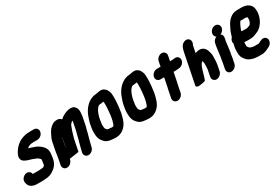

<svg xmlns="http://www.w3.org/2000/svg" viewBox="103 -2239 5690 3920"><g transform="rotate(-30 2947.5 -279.0)"><path d="M612.6 -544H696.6C757.4 -544 818.6 -594.2 830.8 -655C842.9 -715.8 801.9 -767 741.1 -767H657.1C645 -767 625 -764 611.5 -764C569.5 -766.4 524.9 -755 489.5 -744C458 -735 435 -723.1 407.7 -710C354.3 -680 303.8 -637.9 266.4 -588L252.4 -568C244.3 -557.3 237.2 -547 231.2 -537L222.4 -523C213.6 -509 206.8 -494.7 201.8 -480C200.1 -474.7 198.2 -470 196 -466C187 -440.7 184.9 -415.3 189.9 -390C202.7 -323.1 270.5 -298.2 339.1 -276C361 -268.9 384.2 -264.9 404.3 -257C432.5 -245.1 460 -235 487.9 -225C503 -219.6 512.3 -212.3 523.9 -205C535.3 -198.7 543.4 -187.2 553.9 -180C557.8 -175.2 572.2 -166.2 570.3 -157C570.3 -153.7 570.5 -149.3 570.7 -144L569.6 -128C567.2 -110.5 564.5 -87.9 561 -70C560 -62 558.8 -54.3 557.4 -47C556 -39.9 552 -30 550.8 -24C549.9 -22.7 543.3 -16.5 543 -15C536.4 -11.1 520.9 -0.3 516.6 2C506.7 4.7 493.7 7 482.6 7C470 8.2 449.1 11 432.8 11C423.3 11.7 414.3 12 405.6 12H285.6C279 12 271.6 10.1 267.2 9H266.2L265 5C260.7 -23.7 245.8 -44.7 220.1 -58C194.4 -71.3 166.2 -72.7 135.4 -62C85.8 -44.8 29.1 13.1 40.8 81C48.1 135 70.9 178.3 113.7 202C145.5 221.2 187.2 235 241.1 235H361.1C372.4 235 383.8 234.7 395.3 234C476.3 229.8 548.2 221.7 603.7 187C687.5 137.7 755.9 75.8 780.4 -47C786.8 -79 790.4 -111.8 794.5 -143C808.4 -234.1 783.8 -293.4 742.7 -339C729.1 -353 713.2 -365 699.7 -379C686.2 -389.8 676.1 -396.9 662.1 -406C624.9 -433.4 568.3 -447.7 523 -466C499.1 -474.9 474.3 -480.7 447.6 -489C475.9 -517.3 508.7 -533.7 554 -541H563C576.4 -541 597.9 -544 612.6 -544Z M1118.2 -111C1118.2 -114.3 1118.5 -117.7 1119.2 -121C1120.1 -129 1121.3 -138.3 1122.7 -149L1164.9 -360C1162.7 -349.4 1162.4 -337.4 1160.1 -326C1158.9 -316.7 1157.4 -307.3 1155.5 -298ZM1447.3 -212C1444.7 -202 1442.5 -192.7 1440.7 -184L1436.3 -162C1435.1 -156 1433.5 -149.7 1431.5 -143L1424.4 -117C1417.4 -92.3 1406.8 -63.9 1401.4 -37C1397.6 -17.9 1386.2 18.8 1382 40L1381.4 43C1378.1 53 1375.2 64 1372.8 76L1370.4 88C1368 96.7 1365.8 104.7 1363.6 112L1358.8 136C1346.8 196.5 1387.6 248 1448 248C1508.4 248 1569.8 196.5 1581.8 136L1585.2 119C1587.9 105.8 1592.9 90.6 1595.8 76L1597.2 69C1600.6 59 1603.1 49.3 1605 40C1609.7 16.4 1619 -9.9 1623.6 -33C1631.9 -74.8 1649.9 -114.5 1658.3 -157L1663.7 -184C1665.1 -190.7 1666.9 -198.3 1669.3 -207C1672.1 -220.9 1676.4 -233.3 1680.1 -246L1686.9 -270C1690.5 -281.3 1693.6 -293.3 1696.1 -306L1728.8 -470C1731.4 -482.7 1733.6 -495.3 1735.4 -508L1738.2 -537C1746 -592.7 1746.3 -637.4 1733 -676C1715.2 -722.2 1680.3 -765 1610.7 -765H1593.7C1569.4 -765 1545 -758.6 1522.5 -754C1476.2 -740.2 1432.8 -719.3 1395.5 -694C1376.7 -681.5 1364.1 -666.9 1345.4 -653C1323 -681 1293.3 -696.3 1256.5 -699C1183.9 -703.3 1134.5 -675.8 1092 -636C1050.8 -600.2 1022.3 -555.1 997.2 -502L987.2 -482L980 -466C964.8 -437.4 950.8 -405 943.3 -367L906.3 -182C903.8 -169.3 901.5 -156.3 899.5 -143C892.2 -106.3 891.2 -76.4 884 -40C880.7 -23.7 878.3 -1.4 874.8 16L850.2 139C838.2 199.5 879 251 939.4 251C999.8 251 1061.2 199.5 1073.2 139L1076.6 122L1301.4 88L1345.1 -131C1349.3 -151.7 1353.7 -172 1358.3 -192C1371.4 -247.7 1390.1 -297.1 1404.9 -350C1416.9 -385.2 1428 -413.5 1439.8 -445C1446.9 -465.7 1456.2 -478.3 1469.4 -493C1480.6 -502.3 1490.7 -511 1499.6 -519C1503.8 -522.5 1508.2 -525.4 1513.2 -527C1513.3 -524.3 1513.1 -521.3 1512.4 -518L1509.8 -490L1473.7 -309C1466.9 -275.2 1454.2 -246.2 1447.3 -212Z M2257.8 -520C2258.5 -520 2258.7 -519.7 2258.6 -519C2257.5 -507 2257.7 -494.3 2259 -481L2259.4 -463C2257.5 -441.5 2258.9 -420.2 2257.5 -398C2254.9 -370.4 2254.9 -353.3 2251.5 -323L2246.5 -273L2240.5 -223C2239.2 -209.7 2237.3 -197 2234.9 -185L2226 -140C2223.7 -128.7 2221.2 -118 2218.6 -108C2207.3 -74.5 2199.1 -34.6 2180.2 -11H2179.2C2177.1 -7.9 2175.4 -7.4 2172.2 -6C2166 -6 2156.3 -4 2148.8 -4H2139.8C2115.6 -6 2093.4 -8.8 2069.2 -11L2057.6 -13C2051.9 -14.3 2045.5 -16 2038.6 -18H2037.6L2023.2 -36C2018.1 -42.3 2012.3 -48.4 2007 -55C1998.4 -73.5 1996.8 -90.1 1997.2 -116C1996.7 -139.3 1992.9 -154.9 1998.1 -181C2001.5 -211.2 2008.1 -251 2014.9 -285C2018.1 -301 2021.8 -316 2025.9 -330C2040 -372.8 2051 -411.6 2071.6 -449C2086 -473.5 2107.4 -503.8 2126.8 -520C2133.2 -523.8 2144 -532 2152.2 -532C2155 -532.7 2156.7 -533 2157.4 -533C2159.5 -533.7 2160.9 -534 2161.6 -534C2193 -534 2223.1 -539.4 2251.2 -547C2254.7 -540.7 2257.8 -524.1 2257.8 -520ZM2258.1 -767 2232.9 -761C2228.8 -760.3 2225.4 -760 2222.7 -760C2217.3 -759.3 2211.1 -758.3 2204.1 -757H2198.1C2160.8 -754.2 2130.5 -748.1 2098.7 -735C1984.1 -687.7 1895.5 -587.4 1845.4 -458C1825.5 -402.5 1805.1 -351.4 1792.1 -286C1779.6 -223.5 1767.8 -159.1 1768.6 -108C1770.4 -84.7 1769.3 -47.9 1772 -27.5C1779.2 26.2 1793.5 74.8 1823.2 109L1833.6 122C1852 144.9 1870 163.5 1895.3 179C1913.9 191 1938.9 197.6 1965.3 204C1991.5 210.1 2021.3 212.2 2051.1 215C2078.2 219.7 2112.2 219.1 2142.7 217C2207.4 211.5 2256.2 186.6 2299.7 152C2355.6 107.2 2400.1 41.7 2422.8 -44C2432.1 -75.6 2442.2 -106.4 2449 -140L2457.9 -185C2464.1 -215.7 2468.7 -266.8 2472.7 -294L2477.7 -344C2480.8 -377.4 2481.6 -397.5 2484.2 -427C2485.8 -450.8 2485.2 -474.3 2486.2 -497C2487.3 -515.6 2484.8 -534.7 2485.4 -553C2486.1 -575.4 2481.2 -600.2 2479.6 -619C2475.1 -640.2 2465.9 -658.7 2458.2 -677C2444.9 -708.2 2422 -736.5 2390.5 -754C2357.3 -779.6 2311.1 -775.5 2258.1 -767Z M3043.8 -520C3044.5 -520 3044.7 -519.7 3044.6 -519C3043.5 -507 3043.7 -494.3 3045 -481L3045.4 -463C3043.5 -441.5 3044.9 -420.2 3043.5 -398C3040.9 -370.4 3040.9 -353.3 3037.5 -323L3032.5 -273L3026.5 -223C3025.2 -209.7 3023.3 -197 3020.9 -185L3012 -140C3009.7 -128.7 3007.2 -118 3004.6 -108C2993.3 -74.5 2985.1 -34.6 2966.2 -11H2965.2C2963.1 -7.9 2961.4 -7.4 2958.2 -6C2952 -6 2942.3 -4 2934.8 -4H2925.8C2901.6 -6 2879.4 -8.8 2855.2 -11L2843.6 -13C2837.9 -14.3 2831.5 -16 2824.6 -18H2823.6L2809.2 -36C2804.1 -42.3 2798.3 -48.4 2793 -55C2784.4 -73.5 2782.8 -90.1 2783.2 -116C2782.7 -139.3 2778.9 -154.9 2784.1 -181C2787.5 -211.2 2794.1 -251 2800.9 -285C2804.1 -301 2807.8 -316 2811.9 -330C2826 -372.8 2837 -411.6 2857.6 -449C2872 -473.5 2893.4 -503.8 2912.8 -520C2919.2 -523.8 2930 -532 2938.2 -532C2941 -532.7 2942.7 -533 2943.4 -533C2945.5 -533.7 2946.9 -534 2947.6 -534C2979 -534 3009.1 -539.4 3037.2 -547C3040.7 -540.7 3043.8 -524.1 3043.8 -520ZM3044.1 -767 3018.9 -761C3014.8 -760.3 3011.4 -760 3008.7 -760C3003.3 -759.3 2997.1 -758.3 2990.1 -757H2984.1C2946.8 -754.2 2916.5 -748.1 2884.7 -735C2770.1 -687.7 2681.5 -587.4 2631.4 -458C2611.5 -402.5 2591.1 -351.4 2578.1 -286C2565.6 -223.5 2553.8 -159.1 2554.6 -108C2556.4 -84.7 2555.3 -47.9 2558 -27.5C2565.2 26.2 2579.5 74.8 2609.2 109L2619.6 122C2638 144.9 2656 163.5 2681.3 179C2699.9 191 2724.9 197.6 2751.3 204C2777.5 210.1 2807.3 212.2 2837.1 215C2864.2 219.7 2898.2 219.1 2928.7 217C2993.4 211.5 3042.2 186.6 3085.7 152C3141.6 107.2 3186.1 41.7 3208.8 -44C3218.1 -75.6 3228.2 -106.4 3235 -140L3243.9 -185C3250.1 -215.7 3254.7 -266.8 3258.7 -294L3263.7 -344C3266.8 -377.4 3267.6 -397.5 3270.2 -427C3271.8 -450.8 3271.2 -474.3 3272.2 -497C3273.3 -515.6 3270.8 -534.7 3271.4 -553C3272.1 -575.4 3267.2 -600.2 3265.6 -619C3261.1 -640.2 3251.9 -658.7 3244.2 -677C3230.9 -708.2 3208 -736.5 3176.5 -754C3143.3 -779.6 3097.1 -775.5 3044.1 -767Z M3645.3 -698 3621.8 -580H3534.8C3474.2 -580 3412.6 -528.9 3400.5 -468.5C3388.5 -408.1 3429.7 -357 3490.3 -357H3577.3L3533.5 -138C3530.2 -128 3527.7 -118.7 3526 -110L3487.2 84C3475.1 144.5 3516 196 3576.4 196C3636.8 196 3698.1 144.5 3710.2 84L3749.4 -112C3752.8 -122.7 3755.5 -132.7 3757.3 -142L3800.3 -357H3848.3C3858.9 -357 3869.7 -357.7 3880.7 -359L3897.1 -361C3909.1 -361 3921.9 -362 3935.7 -364L3947.1 -366C3978.1 -371.3 4005 -386.7 4027.8 -412C4102.2 -495 4049.5 -602.7 3952 -586L3941.6 -584C3931.6 -584 3921.5 -583.3 3911.2 -582L3894.8 -580H3844.8L3868.3 -698C3880.3 -757.7 3838.9 -809 3779 -809C3719.1 -809 3657.3 -757.7 3645.3 -698Z M4485.4 216C4545.2 216 4607.1 164.7 4619 105L4646.8 -34C4650.8 -53.9 4652.7 -76.1 4654.8 -94C4658.9 -127.8 4656.2 -151.3 4658.5 -183C4660 -203.7 4660.4 -222.3 4659.7 -239C4659.4 -284.1 4647.9 -318.2 4636.9 -355L4626.5 -383C4619.9 -400.3 4611 -415.7 4599.6 -429C4569.8 -463.8 4527.7 -491.1 4456.2 -482C4432.3 -478.1 4401.2 -472.4 4380.4 -463L4406.4 -593C4408.6 -604.3 4411 -614.3 4413.4 -623C4414.7 -629.7 4416.1 -635 4417.6 -639C4436.2 -665.6 4440 -699 4433.5 -726.5C4422.8 -772.2 4371 -813 4297.8 -783C4227.5 -754.1 4201.7 -684.7 4183 -591L4044.2 104C4036.6 142.3 4073 154.4 4113.7 152C4155 149.5 4205.4 139.8 4239.1 129.5C4255.5 124.5 4263.8 121.3 4264 120C4271.1 100.8 4277.5 80 4285.2 59C4294.1 28.4 4323.1 -74.9 4334.6 -108C4352.3 -162.7 4370.9 -214.1 4406.7 -244L4417.5 -253C4422 -238.1 4428.5 -220.9 4430.7 -204C4437.5 -181.3 4428.7 -126.5 4430.6 -103C4432.6 -87.5 4426.9 -64.2 4426.6 -48L4396 105C4384.1 164.7 4425.5 216 4485.4 216Z M4875.3 -642.5C4866.3 -597.4 4885.4 -560.4 4916.2 -542C4876.7 -526.7 4837.6 -488.9 4827.8 -440L4813.9 -370C4805.5 -328 4806 -290.4 4797.5 -248C4794.8 -231.3 4793.1 -217.7 4792.3 -207L4788.7 -179C4786.9 -164.7 4785.3 -146.7 4782.4 -132L4772.8 -84C4770.5 -72.7 4769 -61.7 4768.2 -51L4766.4 -42C4764.4 -32 4763 -21.7 4762.2 -11L4736 120C4724 180.5 4764.8 232 4825.2 232C4885.6 232 4947 180.5 4959 120L4983.6 -3C4987.1 -16.7 4987 -30 4989.4 -42C4992.1 -55.6 4993.1 -70.7 4995.8 -84L5005.2 -131C5014.5 -177.7 5015.5 -211.7 5022.3 -257C5028.4 -294.4 5029.4 -332.5 5036.9 -370L5050.8 -440C5059.8 -484.9 5039.4 -520.7 5011.2 -537C5052.5 -554 5090.2 -592.1 5099.7 -639.5C5112 -701.5 5070.8 -754 5008 -754C4946.5 -754 4887.5 -704 4875.3 -642.5Z M5664.2 -497C5661.9 -485.4 5657.5 -472.8 5654.2 -462L5653.8 -460C5647.2 -447.5 5642.6 -437.5 5635.2 -427L5628.9 -418C5626.4 -414.4 5621 -405 5615.9 -405C5595.5 -396.5 5579.3 -391.1 5559.3 -382C5557.1 -381.3 5555.7 -381 5555.1 -381C5547.8 -379.8 5538.1 -378 5529.5 -378H5452.5C5441.4 -380.9 5426.9 -381.5 5415.5 -383C5413.5 -383 5411.9 -383.3 5410.7 -384C5416.4 -399.3 5421.8 -415 5427 -431C5441.1 -471.2 5455.8 -496 5473 -531C5481.9 -549.4 5489.8 -565 5503 -576L5509.4 -578H5620.4C5634.3 -576.4 5641.9 -574.1 5654.2 -572C5657.1 -570 5660.4 -568 5664 -566C5666.7 -552.6 5669 -551 5667.4 -543C5668.1 -529.7 5667.3 -512.6 5664.2 -497ZM5448.7 237H5550.7C5562.7 237 5575.3 235.7 5588.5 233C5629.5 224.3 5669.9 207.8 5703.5 188C5711.5 184.7 5718.5 181.3 5724.5 178C5757.8 164.8 5782.6 140.1 5797.9 108C5830.6 39.6 5797.1 -15.2 5749.5 -30C5719.1 -39.4 5685.5 -34.1 5656.4 -17L5647.6 -13C5630 -6 5613.9 6.2 5594.4 13C5593.1 13 5592 13.3 5591.2 14H5489.2C5475.7 12.5 5464.8 10.2 5449.2 9C5439.8 4.9 5428.6 2 5417.2 -1C5404 -3.8 5395.4 -10.3 5385.2 -16L5383.6 -18L5369.8 -34C5363.2 -42.3 5356.4 -50.5 5352 -60C5352.1 -60.7 5351.9 -61.3 5351.4 -62C5349.3 -90.3 5348.9 -127.3 5352.9 -160C5375.6 -160 5396.4 -155 5419.9 -155H5484.9C5504.8 -155 5526.6 -158.3 5543.9 -160C5569.4 -163.3 5598.1 -172.4 5619.3 -182C5622.4 -184 5625.7 -185.3 5629.1 -186C5634.3 -188.7 5638.7 -190.7 5642.3 -192C5698.5 -209.6 5750.6 -245.1 5785.7 -289C5826 -335.5 5859 -391.2 5878.4 -463C5899.4 -531.9 5896.8 -595.9 5888.8 -645C5880.9 -696.4 5852.2 -735.4 5811.7 -760C5791.7 -772.7 5776.7 -783 5751.3 -788C5722.9 -794.6 5694.2 -801 5656.9 -801H5550.9C5534.2 -801 5517.5 -799 5500.7 -795C5493.6 -793 5487.4 -791.7 5481.9 -791C5458.9 -785.7 5435.9 -775.7 5412.9 -761C5366.8 -732.2 5327.8 -691.1 5297.2 -642C5283.1 -619.8 5267.9 -585.2 5255 -561C5225.9 -507.8 5200.7 -438.4 5182.7 -374C5161.9 -353.3 5148.9 -330 5143.7 -304C5139.6 -283.3 5141.1 -264.3 5148.3 -247C5144.2 -229.7 5140.7 -214 5137.9 -200C5123.9 -141.1 5121.6 -96.2 5123.6 -48C5121.4 31 5141.7 80.1 5181.4 123L5194.1 140C5209.5 159.3 5223.6 172.2 5246.3 184L5260.7 192C5278.5 202.6 5298.7 209.8 5320.9 216C5343.2 222.8 5369.1 232 5397.7 232C5413.6 233.8 5429.7 237 5448.7 237Z"/></g></svg>

Font: Smoothie
Style: BlkIt
Weight: 900
Foundry: Cannot Into Space Fonts
Version: Version 0.8